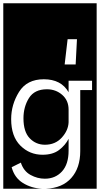

<svg xmlns="http://www.w3.org/2000/svg" viewBox="-32 -937 609 1170"><path d="M-12 213V-917H557V213H248Q348 209 402.5 147.5Q457 86 457 -16V-388H529V-445H386V-375Q341 -454 235 -454Q132 -454 84 -377Q36 -300 36 -211Q36 -106 92 -50Q148 6 227 6Q290 6 328 -23Q366 -52 386 -91V-19Q386 64 345.5 108Q305 152 241 152Q196 152 154 129Q112 106 95 54L39 82Q56 146 107.5 178Q159 210 224 213ZM380 -698 362 -544H429L437 -698ZM386 -269V-192Q384 -142 344.5 -98.5Q305 -55 242 -55Q187 -55 149 -94.5Q111 -134 111 -216Q111 -286 144.5 -339.5Q178 -393 254 -393Q308 -393 347 -359Q386 -325 386 -269Z"/></svg>

Font: Zilla Slab Highlight Regular
Style: Regular
Weight: 400
Designer: Typotheque Type Foundry
Foundry: Typotheque type foundry
Version: Version 1.1; 2017; ttfautohint (v1.6)